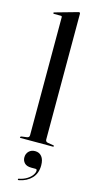

<svg xmlns="http://www.w3.org/2000/svg" viewBox="-145 -774 519 1034"><g transform="rotate(15 115.0 -257.0)"><path d="M165 -729.5V-28.5Q165 -22 168 -18.2Q171 -14.5 177.5 -13L208.5 -8Q211.5 -8 212.8 -6.8Q214 -5.5 214 -3.5Q214 -2 212.8 -1Q211.5 0 209 0H29.5Q27.5 0 26.2 -1Q25 -2 25 -3.5Q25 -5 26.8 -6.5Q28.5 -8 32 -9L62.5 -13Q69.5 -14.5 72.2 -18.2Q75 -22 75 -27.5V-685.5Q75 -688.5 73.8 -690.2Q72.5 -692 68.5 -692H30Q28 -692 26.8 -693.2Q25.5 -694.5 25.5 -696Q25.5 -698 26.8 -698.8Q28 -699.5 30.5 -700.5L148 -733.5Q153 -735 155 -735.5Q157 -736 159 -736Q162 -736 163.5 -734Q165 -732 165 -729.5ZM126.5 139.5Q100.5 139.5 88.2 126.5Q76 113.5 76 95.5Q76 74.5 89.5 61.2Q103 48 124 48Q147.5 48 161.2 65Q175 82 175 114Q175 158.5 149 186Q123 213.5 79.5 222Q77 222.5 75.2 222Q73.5 221.5 73 219.5Q72.5 218 73.2 216.5Q74 215 76.5 214.5Q102 209.5 120.2 198.2Q138.5 187 148.2 173.2Q158 159.5 158 148Q158 139.5 150.5 139.5Z"/></g></svg>

Font: Fraunces 96pt
Style: Regular
Weight: 400
Version: Version 1.000;[b76b70a41]